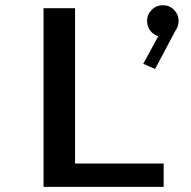

<svg xmlns="http://www.w3.org/2000/svg" viewBox="-20 -732 750 752"><path d="M274 -91.5H621V0H150.5V-700H274ZM679.5 -650.5Q679.5 -629 667.5 -612.5L587.5 -462L541 -482L600 -590Q581 -595.5 568.5 -612Q556 -628.5 556 -650.5Q556 -675 574 -693.2Q592 -711.5 618 -711.5Q644 -711.5 661.8 -693.2Q679.5 -675 679.5 -650.5Z"/></svg>

Font: League Mono Medium
Style: Regular
Weight: 500
Width: 6
Designer: Tyler Finck
Foundry: The League of Moveable Type / Tyler Finck
Version: Version 2.300;RELEASE